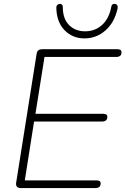

<svg xmlns="http://www.w3.org/2000/svg" viewBox="-20 -955 637 975"><path d="M85 0Q72 0 66 -7Q60 -14 62 -27L166 -682Q168 -694 175 -699.5Q182 -705 193 -705H576Q586 -705 591.5 -701.5Q597 -698 597 -690Q597 -677 590 -671.5Q583 -666 574 -666H206L160 -377H504Q514 -377 519.5 -373.5Q525 -370 525 -362Q525 -349 518 -343.5Q511 -338 502 -338H153L106 -39H470Q480 -39 485.5 -35.5Q491 -32 491 -24Q491 -11 484 -5.5Q477 0 468 0ZM409 -760Q348 -760 307.5 -802Q267 -844 266 -917Q266 -925 270.5 -929.5Q275 -934 282 -935Q287 -936 291 -934Q295 -932 297 -928Q299 -924 299 -918Q299 -860 330.5 -828Q362 -796 412 -796Q463 -796 498.5 -828.5Q534 -861 545 -920Q546 -926 548.5 -929.5Q551 -933 555 -934.5Q559 -936 564 -935Q572 -934 575.5 -928Q579 -922 577 -911Q561 -840 515 -800Q469 -760 409 -760Z"/></svg>

Font: Nunito ExtraLight
Style: Italic
Weight: 200
Italic angle: -9°
Designer: Vernon Adams
Foundry: Vernon Adams
Version: Version 3.602